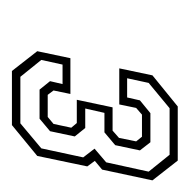

<svg xmlns="http://www.w3.org/2000/svg" viewBox="-18 -722 325 330"><g transform="rotate(90 145.0 -557.5)"><path d="M102.5 -415 68.5 -458.5 80.5 -515.5H142L136 -486.5L143.5 -476.5H181.5L193.5 -486.5L200 -517L192 -526.5H152L165 -588H205L217.5 -599L223.5 -628.5L215.5 -638.5H177.5L166 -628.5L160 -599.5H98L110 -656.5L163.5 -700H256.5L290.5 -656.5L272 -570L257 -557.5L266.5 -544.5L248.5 -458.5L195.5 -415ZM112.5 -429.5H192.5L235.5 -465.5L251 -537.5L236 -557L259.5 -577L275.5 -650L246.5 -686H166.5L123 -650L115 -613H148L153 -635L175 -653H225L239 -635L230 -592.5L208 -574H174.5L167 -541H200.5L215 -523L206 -480.5L184.5 -462.5H134.5L120 -480.5L125 -502H91.5L83.5 -465.5Z"/></g></svg>

Font: Tourney Expanded Light
Style: Italic
Weight: 300
Width: 7
Italic angle: -12°
Designer: Tyler Finck
Foundry: Etcetera Type Co
Version: Version 1.010; ttfautohint (v1.8.3)